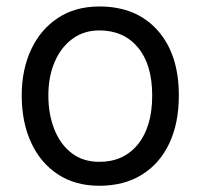

<svg xmlns="http://www.w3.org/2000/svg" viewBox="-20 -573 631 604"><path d="M292.6 11.4Q216.6 11.4 161.9 -24.7Q107.2 -60.7 77.8 -124.8Q48.3 -188.9 48.3 -272.7Q48.3 -353.7 77.8 -416.9Q107.2 -480.1 161.9 -516.3Q216.6 -552.6 292.6 -552.6Q408.7 -552.6 475.7 -477.6Q542.6 -402.7 542.6 -272.7Q542.6 -185.4 512.4 -121.6Q482.2 -57.9 426.1 -23.3Q370 11.4 292.6 11.4ZM292.6 -63.9Q369.3 -63.9 414.1 -119.3Q458.8 -174.7 458.8 -272.7Q458.8 -369.7 414.1 -423.5Q369.3 -477.3 292.6 -477.3Q243.6 -477.3 207.6 -450.6Q171.5 -424 151.8 -377.8Q132.1 -331.7 132.1 -272.7Q132.1 -214.5 150.6 -167.1Q169 -119.7 204.9 -91.8Q240.8 -63.9 292.6 -63.9Z"/></svg>

Font: Inter UI
Style: Regular
Weight: 400
Designer: Rasmus Andersson
Foundry: rsms
Version: Version 2.2